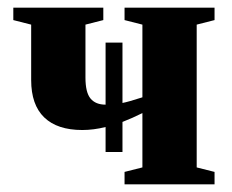

<svg xmlns="http://www.w3.org/2000/svg" viewBox="-20 -479 604 499"><path d="M303.7 0V-32.2L350.1 -43.9V-185.1Q324.7 -172.4 298.3 -162.1V-84H254.4V-148.9Q223.1 -141.1 193.8 -141.1Q128.9 -141.1 95 -173.8Q61 -206.5 61 -271V-415L14.6 -426.8V-459H248.5V-426.8L202.1 -415V-277.3Q202.1 -238.8 215.3 -222.9Q228.5 -207 254.4 -207V-368.2H298.3V-211.4Q314 -214.4 350.1 -226.1V-415L303.7 -426.8V-459H537.6V-426.8L491.2 -415V-43.9L537.6 -32.2V0Z"/></svg>

Font: Tinos
Style: Bold
Weight: 700
Designer: Steve Matteson
Foundry: Monotype Imaging Inc.
Version: Version 1.23